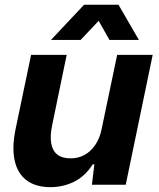

<svg xmlns="http://www.w3.org/2000/svg" viewBox="-20 -763 658 793"><path d="M188.6 10Q128 10 90.3 -17.9Q52.6 -45.9 40.6 -99.8Q28.6 -153.7 44.6 -231.3L108.4 -536.3H255.4L195.4 -245.7Q186.4 -202.6 191.4 -171.9Q196.3 -141.3 216.2 -125.1Q236.1 -109 271.6 -109Q304.3 -109 330.2 -123.7Q356.1 -138.4 374.2 -165.6Q392.3 -192.7 399.6 -229.3L463.9 -536.3H610.6L499.3 0H359.7L369.7 -84.4H363.1Q331.1 -34.3 285.4 -12.1Q239.7 10 188.6 10ZM190.6 -598.1 327.3 -743.4H469.4L553.6 -598.1H432.1L387.4 -677L313.1 -598.1Z"/></svg>

Font: Mona Sans
Style: Italic
Weight: 200
Italic angle: -11.6951°
Designer: Deni Anggara
Foundry: GitHub
Version: Version 2.000